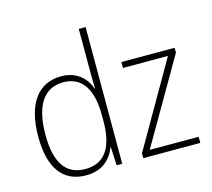

<svg xmlns="http://www.w3.org/2000/svg" viewBox="-108 -890 1137 1031"><g transform="rotate(-15 460.0 -375.0)"><path d="M250 10C341 10 391 -43 413 -102H415L420 0H451V-760H413V-530C413 -498 413 -464 415 -429H412C392 -489 340 -539 255 -539C127 -539 53 -440 53 -257C53 -83 120 10 250 10ZM885 0V-34H613L884 -502V-529H588V-496H838L568 -27V0ZM254 -24C143 -24 93 -105 93 -257C93 -420 151 -505 258 -505C362 -505 413 -423 413 -281V-248C413 -107 365 -24 254 -24Z"/></g></svg>

Font: Noto Sans SemiCondensed ExtraLight
Style: Regular
Weight: 200
Width: 4
Designer: Monotype Design Team
Foundry: Monotype Imaging Inc.
Version: Version 2.013